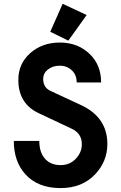

<svg xmlns="http://www.w3.org/2000/svg" viewBox="-20 -962 626 992"><path d="M303.7 -942.4 427.7 -884.3 333 -752 239.7 -797.9ZM51.3 -233.9H183.1Q183.1 -178.7 208.5 -146.5Q238.3 -108.9 293 -108.9Q344.2 -108.9 376.5 -147Q402.8 -178.2 402.8 -216.8Q402.8 -272 351.6 -296.4L179.7 -377.4Q74.7 -426.8 74.7 -549.3Q74.7 -632.8 135.7 -687Q197.3 -742.2 289.6 -742.2Q381.8 -742.2 443.4 -683.1Q502.4 -626.5 502.4 -536.1H376.5Q376 -575.2 352.1 -597.7Q326.2 -622.6 288.6 -622.6Q252 -622.6 226.6 -602.1Q203.1 -583 203.1 -553.7Q203.1 -509.8 241.2 -492.2L397.9 -419.4Q534.7 -356 534.7 -218.3Q534.7 -127.9 471.2 -61Q403.8 9.8 293 9.8Q174.8 9.8 110.4 -62.5Q51.3 -128.4 51.3 -233.9Z"/></svg>

Font: Consola Mono
Style: Bold
Weight: 700
Monospace: yes
Designer: Wojciech Kalinowski "wmk69" (wmk69@o2.pl)
Foundry: Wojciech Kalinowski "wmk69" (wmk69@o2.pl)
Version: Version 2.1.0